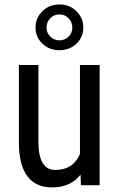

<svg xmlns="http://www.w3.org/2000/svg" viewBox="-20 -814 523 844"><path d="M334 -46.4 335.9 0H418V-528.3H331.5V-137.2C311.7 -90.3 275.6 -66.9 223.1 -66.9C173.7 -66.9 148.9 -108.1 148.9 -190.4V-528.3H63V-184.1C63.3 -120.9 75.7 -72.8 100.1 -39.8C124.5 -6.8 160.6 9.8 208.5 9.8C263.5 9.8 305.3 -9 334 -46.4ZM346.2 -692.9C346.2 -720.9 336.2 -744.8 316.2 -764.6C296.1 -784.5 271.2 -794.4 241.2 -794.4C211.3 -794.4 186.3 -784.5 166.3 -764.6C146.2 -744.8 136.2 -720.9 136.2 -692.9C136.2 -664.9 146.2 -641.3 166.3 -622.1C186.3 -602.9 211.3 -593.3 241.2 -593.3C270.8 -593.3 295.7 -602.8 315.9 -621.8C336.1 -640.9 346.2 -664.6 346.2 -692.9ZM184.6 -692.9C184.6 -708.5 189.9 -722 200.7 -733.4C211.4 -744.8 224.9 -750.5 241.2 -750.5C257.2 -750.5 270.6 -744.9 281.5 -733.6C292.4 -722.4 297.9 -708.8 297.9 -692.9C297.9 -676.9 292.3 -663.6 281.2 -652.8C270.2 -642.1 256.8 -636.7 241.2 -636.7C225.3 -636.7 211.8 -642.3 200.9 -653.3C190 -664.4 184.6 -677.6 184.6 -692.9Z"/></svg>

Font: Roboto Condensed
Style: Regular
Weight: 400
Designer: Google
Version: Version 2.134; 2016